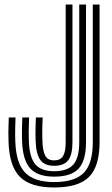

<svg xmlns="http://www.w3.org/2000/svg" viewBox="-20 -820 496 850"><path d="M219.8 10Q115.2 10 68.4 -36.8Q21.5 -83.5 17.8 -191Q17 -212 17.1 -237.2Q17.2 -262.5 18.8 -300H48.8Q47.8 -274.5 47.4 -255.2Q47 -236 47.1 -220.8Q47.2 -205.5 47.8 -192Q51.5 -96 92 -55Q132.5 -14 219.8 -14Q311.5 -14 351.1 -55.1Q390.8 -96.2 390.8 -191V-800H420.8V-191Q420.8 -83.5 374.1 -36.8Q327.5 10 219.8 10ZM219.8 -38Q147.2 -38 114.1 -74Q81 -110 77.8 -193Q77.2 -206 77.1 -221Q77 -236 77.4 -255.2Q77.8 -274.5 78.8 -300H108.8Q107.2 -264 107.1 -239.1Q107 -214.2 107.8 -194Q110.5 -123.2 136.4 -92.6Q162.2 -62 219.8 -62Q279.2 -62 305 -91.9Q330.8 -121.8 330.8 -191V-800H360.8V-191Q360.8 -109 328 -73.5Q295.2 -38 219.8 -38ZM219.8 -86Q177 -86 158.4 -111.9Q139.8 -137.8 137.8 -195Q137.2 -209.5 137.1 -224.2Q137 -239 137.4 -257.2Q137.8 -275.5 138.8 -300H168.8Q167.5 -270.2 167.2 -251.9Q167 -233.5 167.2 -220.9Q167.5 -208.2 167.8 -195Q169 -153.5 179.8 -131.8Q190.5 -110 219.8 -110Q247.2 -110 259 -128.9Q270.8 -147.8 270.8 -191V-800H300.8V-191Q300.8 -134.8 281.9 -110.4Q263 -86 219.8 -86Z"/></svg>

Font: Big Shoulders Inline Display Thin Black
Style: Regular
Weight: 900
Version: Version 2.002